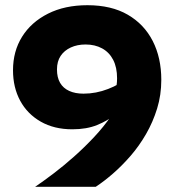

<svg xmlns="http://www.w3.org/2000/svg" viewBox="-20 -718 670 738"><path d="M407 -272 401 -312Q415 -341 422.5 -365Q430 -389 430 -417Q430 -459 415 -488Q400 -517 372.5 -532Q345 -547 309 -547Q277 -547 252 -535.5Q227 -524 213 -503Q199 -482 199 -451Q199 -420 211 -399.5Q223 -379 246 -368.5Q269 -358 301 -358Q349 -358 395.5 -376Q442 -394 467 -418L459 -317Q447 -299 420.5 -276.5Q394 -254 353.5 -237.5Q313 -221 258 -221Q188 -221 136.5 -250.5Q85 -280 57.5 -331Q30 -382 30 -448Q30 -521 65 -577Q100 -633 164.5 -665.5Q229 -698 316 -698Q408 -698 471 -661.5Q534 -625 567 -560.5Q600 -496 600 -411Q600 -353 584 -301Q568 -249 541.5 -203Q515 -157 482 -119Q449 -81 414.5 -51Q380 -21 348 0H115Q146 -21 185 -50.5Q224 -80 264.5 -116Q305 -152 342 -191.5Q379 -231 407 -272Z"/></svg>

Font: Roundo Variable
Style: Regular
Weight: 200
Designer: Shiva Nallaperumal
Foundry: Indian Type Foundry
Version: Version 2.000